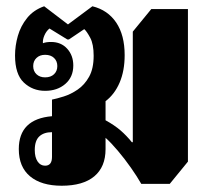

<svg xmlns="http://www.w3.org/2000/svg" viewBox="-20 -581 666 613"><path d="M177 12Q112 12 76 -18Q40 -48 40 -105Q40 -201 146 -210V-263Q161 -266 183.5 -273Q206 -280 228 -295Q250 -310 264.5 -336Q279 -362 279 -403Q279 -440 268 -460.5Q257 -481 249 -488L200 -455H195L138 -490Q128 -482 122 -468.5Q116 -455 117 -443Q127 -447 143 -447Q175 -447 194.5 -425.5Q214 -404 214 -372Q214 -335 188.5 -313Q163 -291 124 -291Q84 -291 56 -317.5Q28 -344 28 -404Q28 -435 37 -466.5Q46 -498 66.5 -523.5Q87 -549 121 -561L197 -503L275 -561Q324 -549 351 -509Q378 -469 378 -405Q378 -355 362 -317.5Q346 -280 317 -258V-197Q346 -181 365 -164.5Q384 -148 401 -127H404V-480L463 -552H580V-65L522 6H431Q418 -17 398 -45.5Q378 -74 356 -100Q334 -126 317 -141V-105Q317 -48 281 -18Q245 12 177 12ZM124 -334Q142 -334 152.5 -344Q163 -354 163 -370Q163 -386 152.5 -396Q142 -406 124 -406Q107 -406 96.5 -396Q86 -386 86 -370Q86 -354 96.5 -344Q107 -334 124 -334ZM124 -52Q146 -52 146 -80V-159Q120 -159 105.5 -145.5Q91 -132 91 -102Q91 -79 100 -65.5Q109 -52 124 -52Z"/></svg>

Font: Noto Serif Thai SemiCondensed Black
Style: Regular
Weight: 900
Width: 4
Designer: Monotype Design Team
Foundry: Monotype Imaging Inc.
Version: Version 2.002; ttfautohint (v1.8.4.7-5d5b)